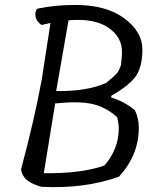

<svg xmlns="http://www.w3.org/2000/svg" viewBox="-20 -755 625 776"><path d="M541 -238Q541 -129 461 -41Q321 9 147 0Q108 -11 88.5 -27.5Q69 -44 65 -70Q120 -276 149 -435L184 -662L148 -654Q127 -668 123.5 -688Q120 -708 131 -720Q202 -735 284 -735Q410 -735 483 -680.5Q556 -626 555.5 -554Q555 -482 527.5 -445Q500 -408 430 -368L429 -361Q480 -346 525 -310Q541 -277 541 -238ZM157 -55Q308 -53 402 -86Q459 -152 460 -233Q460 -260 453 -282Q408 -322 354 -334.5Q300 -347 203 -337ZM473 -546Q473 -606 416.5 -644Q360 -682 257 -673L207 -387Q331 -385 409 -420Q413 -424 425 -433.5Q437 -443 439 -445.5Q441 -448 449 -455.5Q457 -463 458.5 -467.5Q460 -472 464.5 -480.5Q469 -489 469.5 -497.5Q470 -506 471.5 -518.5Q473 -531 473 -546Z"/></svg>

Font: Tillana
Style: Regular
Weight: 400
Designer: Lipi Raval (Devanagari, Latin), Jonny Pinhorn (Latin)
Foundry: Indian Type Foundry
Version: Version 2.003;PS 1.0;hotconv 1.0.79;makeotf.lib2.5.61930; tt